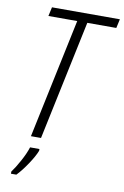

<svg xmlns="http://www.w3.org/2000/svg" viewBox="-101 -771 678 1050"><g transform="rotate(10 238.5 -246.5)"><path d="M109 0 249 -664H89L100 -714H477L466 -664H305L165 0ZM37 221H67Q95 192 125 147Q155 102 167 71V61H115Q104 96 80 140Q56 184 37 209Z"/></g></svg>

Font: Noto Sans Display SemiCondensed Light
Style: Italic
Weight: 300
Width: 4
Italic angle: -12°
Designer: Monotype Design Team
Foundry: Monotype Imaging Inc.
Version: Version 1.900